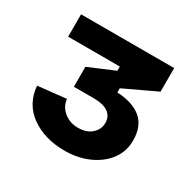

<svg xmlns="http://www.w3.org/2000/svg" viewBox="-94 -794 550 550"><g transform="rotate(30 181.5 -519.0)"><path d="M181 -338Q115 -338 70 -370Q25 -402 20 -460L113 -470Q116 -445 135.5 -429.5Q155 -414 181 -414Q210 -414 226.5 -429Q243 -444 243 -465Q243 -487 226.5 -498.5Q210 -510 179 -510H113V-576L198 -612V-626H27V-700H335V-622L229 -572V-558Q280 -556 308.5 -532.5Q337 -509 337 -461Q337 -425 316.5 -397.5Q296 -370 260.5 -354Q225 -338 181 -338Z"/></g></svg>

Font: Space Grotesk Light
Style: Bold
Weight: 700
Version: Version 2.000